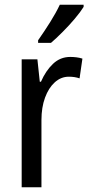

<svg xmlns="http://www.w3.org/2000/svg" viewBox="-20 -786 377 806"><path d="M275 -547Q287 -547 300 -545.5Q313 -544 326 -540L314 -457Q294 -464 269 -464Q236 -464 210 -440.5Q184 -417 169 -376Q154 -335 154 -282V0H71V-537H137L147 -443H152Q172 -489 202.5 -518Q233 -547 275 -547ZM331 -757Q318 -736 294 -707.5Q270 -679 242.5 -651.5Q215 -624 194 -606H140V-617Q166 -654 190.5 -693Q215 -732 231 -766H331Z"/></svg>

Font: Noto Sans Malayalam Condensed
Style: Regular
Weight: 400
Width: 3
Designer: Jelle Bosma - Monotype Design Team
Foundry: Monotype Imaging Inc.
Version: Version 2.104; ttfautohint (v1.8.4.7-5d5b)